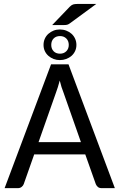

<svg xmlns="http://www.w3.org/2000/svg" viewBox="-20 -975 619 995"><path d="M3.9 0ZM575.2 0H506.3Q494.6 0 487.5 -5.9Q480.5 -11.7 476.6 -20.5L421.9 -174.8H157.2L103 -21Q100.1 -12.7 92 -6.3Q84 0 72.8 0H3.9L244.6 -641.6H335ZM179.7 -238.3H399.4L308.6 -496.6Q303.7 -508.3 298.8 -523.9Q293.9 -539.6 289.6 -557.6Q284.7 -539.1 279.8 -523.4Q274.9 -507.8 270.5 -496.1ZM205.6 -742.2Q205.6 -759.8 212.4 -774.7Q219.2 -789.6 231 -800Q242.7 -810.5 257.8 -816.4Q272.9 -822.3 290 -822.3Q307.6 -822.3 323.2 -816.4Q338.9 -810.5 350.6 -800Q362.3 -789.6 369.1 -774.7Q376 -759.8 376 -742.2Q376 -724.6 369.1 -710.2Q362.3 -695.8 350.6 -685.5Q338.9 -675.3 323.2 -669.4Q307.6 -663.6 290 -663.6Q272.9 -663.6 257.8 -669.4Q242.7 -675.3 231 -685.5Q219.2 -695.8 212.4 -710.2Q205.6 -724.6 205.6 -742.2ZM245.6 -742.2Q245.6 -722.2 257.8 -709.5Q270 -696.8 291 -696.8Q311 -696.8 323.7 -709.5Q336.4 -722.2 336.4 -742.2Q336.4 -762.7 323.7 -775.4Q311 -788.1 291 -788.1Q270 -788.1 257.8 -775.4Q245.6 -762.7 245.6 -742.2ZM479 -954.6 342.8 -854.5Q335 -848.6 328.4 -846.9Q321.8 -845.2 312 -845.2H250.5L341.3 -939.9Q350.6 -949.2 358.9 -951.9Q367.2 -954.6 382.8 -954.6Z"/></svg>

Font: Carlito
Style: Regular
Weight: 400
Designer: Lukasz Dziedzic
Foundry: tyPoland Lukasz Dziedzic
Version: Version 1.104